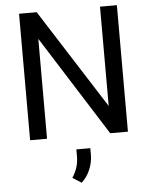

<svg xmlns="http://www.w3.org/2000/svg" viewBox="-63 -762 846 1075"><g transform="rotate(-5 360.5 -224.5)"><path d="M85 -710.9H184.1L540 -152.8V-710.9H634.8V0H535.2L180.2 -561.5V0H85ZM417 73.7V110.8Q417 152.3 399.7 193.6Q382.3 234.9 352.1 262.2L302.2 230.5Q338.4 176.3 338.4 114.3V73.7Z"/></g></svg>

Font: Bert Sans Medium
Style: Regular
Weight: 500
Designer: Christian Robertson, Adam Twardoch, & Cristiano Sobral
Foundry: Google
Version: Version 12.135;January 10, 2020;FontCreator 12.0.0.2547 64-b